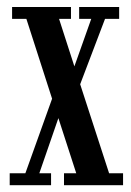

<svg xmlns="http://www.w3.org/2000/svg" viewBox="-20 -544 385 564"><path d="M8.5 0V-35H54.5L133 -254L57.5 -488.5H15.5V-523.5H188.5V-488.5H153.5L198.5 -349L248 -488.5H212.5V-523.5H330V-488.5H288.5L215.5 -296.5L300.5 -35H341.5V0H168V-35H204L151.5 -197L95.5 -35H130V0Z"/></svg>

Font: Imbue 10pt Medium
Style: Regular
Weight: 500
Designer: Tyler Finck
Foundry: Etcetera Type Company
Version: Version 1.102; ttfautohint (v1.8.3)